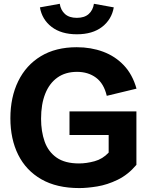

<svg xmlns="http://www.w3.org/2000/svg" viewBox="-20 -960 770 993"><path d="M390.1 12.7Q273.4 12.7 194.1 -32.7Q114.7 -78.1 74.2 -159.4Q33.7 -240.7 33.7 -348.6Q33.7 -457 74.2 -540Q114.7 -623 191.4 -669.4Q268.1 -715.8 377 -715.8Q450.7 -715.8 513.2 -692.6Q575.7 -669.4 620.6 -622.1Q665.5 -574.7 686 -501.5L532.2 -464.4Q517.1 -528.3 476.6 -558.3Q436 -588.4 378.4 -588.4Q318.4 -588.4 276.9 -558.8Q235.4 -529.3 213.9 -475.1Q192.4 -420.9 192.4 -345.7Q192.4 -280.3 210.9 -227.8Q229.5 -175.3 272.7 -145Q315.9 -114.7 388.7 -114.7Q427.2 -114.7 469.2 -126.2Q511.2 -137.7 542 -170.9V-299.3L597.7 -261.7H339.4V-383.8H685.5V-107.4Q642.1 -56.2 588.6 -30.3Q535.2 -4.4 482.9 4.2Q430.7 12.7 390.1 12.7ZM377.4 -782.7Q296.9 -782.7 247.1 -820.8Q197.3 -858.9 186.5 -921.9L289.1 -940.4Q293.9 -907.7 315.9 -887.7Q337.9 -867.7 377.4 -867.7Q417 -867.7 439 -887.7Q460.9 -907.7 465.8 -940.4L568.4 -921.9Q557.6 -859.4 508.1 -821Q458.5 -782.7 377.4 -782.7Z"/></svg>

Font: Schibsted Grotesk
Style: Bold
Weight: 700
Designer: Bakken & Baeck AS, Henrik Kongsvoll
Foundry: Schibsted ASA
Version: Version 1.100;gftools[0.9.25]